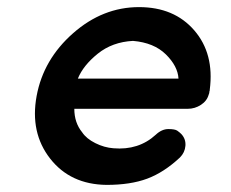

<svg xmlns="http://www.w3.org/2000/svg" viewBox="-20 -520 649 540"><path d="M280 0Q178 -1 121 -74Q64 -147 83 -250Q102 -353 185.5 -426.5Q269 -500 371 -500Q470 -500 526.5 -434.5Q583 -369 570 -268Q570 -264 569 -263Q569 -258 567 -254Q562 -236 545 -225Q528 -214 508 -214H189Q189 -175 211 -148Q223 -130 248 -117.5Q273 -105 299 -103Q370 -97 418 -141Q435 -157 453.5 -157Q472 -157 478.5 -152.5Q485 -148 490 -143Q503 -129 501.5 -110Q500 -91 486 -77Q441 -35 394 -17.5Q347 0 280 0ZM354 -405Q296 -402 255 -369Q214 -336 199 -299H482Q480 -334 446.5 -367Q413 -400 354 -405Z"/></svg>

Font: Quicksand
Style: Bold Italic
Weight: 700
Italic angle: -12°
Designer: Andrew Paglinawan
Foundry: Andrew Paglinawan
Version: 1.002